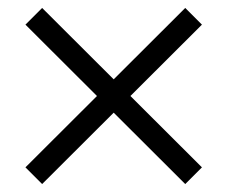

<svg xmlns="http://www.w3.org/2000/svg" viewBox="-20 -571 571 483"><path d="M446 -108 44 -509 86 -551 488 -150ZM488 -509 86 -108 44 -150 446 -551Z"/></svg>

Font: Source Serif 4 18pt
Style: Regular
Weight: 400
Designer: Frank Grießhammer
Foundry: Adobe Systems Incorporated
Version: Version 4.004;hotconv 1.0.116;makeotfexe 2.5.65601